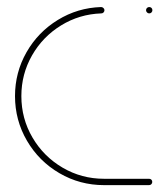

<svg xmlns="http://www.w3.org/2000/svg" viewBox="-20 -539 480 559"><path d="M23.7 -259.3Q23.7 -328.1 57.2 -386.9Q90.7 -445.6 148.3 -480.9Q205.9 -516.3 274.4 -518.5Q278.1 -518.5 281.1 -515.7Q284.1 -513 284.1 -509.3Q284.1 -505.6 281.5 -502.8Q278.9 -500 274.8 -500Q211.1 -497.8 157.8 -465Q104.4 -432.2 73.3 -377.8Q42.2 -323.3 42.2 -259.3Q42.2 -193.7 74.6 -138.5Q107 -83.3 162.2 -50.9Q217.4 -18.5 283 -18.5H414.1Q418.1 -18.5 420.7 -15.9Q423.3 -13.3 423.3 -9.3Q423.3 -5.6 420.7 -2.8Q418.1 0 414.1 0H283Q212.6 0 153 -34.8Q93.3 -69.6 58.5 -129.3Q23.7 -188.9 23.7 -259.3ZM405.2 -509.3Q405.2 -513.3 408 -515.9Q410.7 -518.5 414.4 -518.5Q418.5 -518.5 421.1 -515.9Q423.7 -513.3 423.7 -509.3Q423.7 -505.6 421.1 -502.8Q418.5 -500 414.4 -500Q410.7 -500 408 -502.8Q405.2 -505.6 405.2 -509.3Z"/></svg>

Font: 26F Galaxy Hebrew Hairline
Style: Regular
Weight: 50
Designer: C₂₉H₂₅N₃O₅
Version: Version 1.000